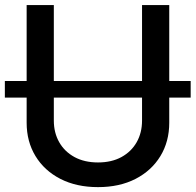

<svg xmlns="http://www.w3.org/2000/svg" viewBox="-28 -748 794 779"><path d="M745.6 -419.4V-352.1H-8.3V-419.4ZM369.6 11.2Q282.2 11.2 217 -22.2Q151.9 -55.7 116 -114.7Q80.1 -173.8 80.1 -250V-727.5H190.4V-258.8Q190.4 -209.5 212.2 -171.1Q233.9 -132.8 274.2 -110.8Q314.5 -88.9 369.6 -88.9Q424.8 -88.9 464.8 -110.8Q504.9 -132.8 526.6 -171.1Q548.3 -209.5 548.3 -258.8V-727.5H658.7V-250Q658.7 -173.8 622.8 -114.7Q586.9 -55.7 522 -22.2Q457 11.2 369.6 11.2Z"/></svg>

Font: Inter 20pt Medium
Style: Regular
Weight: 500
Version: Version 4.001;git-66647c0bb